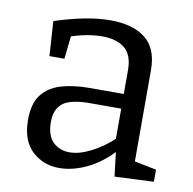

<svg xmlns="http://www.w3.org/2000/svg" viewBox="-66 -604 681 679"><g transform="rotate(10 274.0 -264.0)"><path d="M449 -45.2 436 -63 527.7 -44.7V-1.3L387.5 5L376 -91L383 -88Q339.3 -39.8 288.1 -15.4Q237 9 189 9Q131.3 9 91.3 -28.3Q51.3 -65.5 51.3 -140.5Q51.3 -198.7 76 -230.6Q100.8 -262.5 144.6 -275.5Q188.5 -288.5 246.5 -288.5H377.5L369 -278.5V-373.8Q369 -428.5 339.8 -452.3Q310.5 -476 259.5 -476Q232.5 -476 202.4 -470.4Q172.2 -464.8 138.2 -452.8L150.5 -466L140.5 -374.8H86.8L78.8 -499.2Q136.3 -518 186 -527.5Q235.7 -537 278.5 -537Q358.5 -537 403.7 -501.5Q449 -466 449 -388ZM132.2 -146.7Q132.2 -98.2 155.7 -75.1Q179.2 -52 215.2 -52Q250.5 -52 292.9 -73.7Q335.3 -95.5 374.8 -132.5L369 -111V-245L377.5 -235.8H259Q188.2 -235.8 160.2 -214.4Q132.2 -193 132.2 -146.7Z"/></g></svg>

Font: Bitter Thin
Style: Regular
Weight: 100
Designer: Sol Matas, and Bitter project Authors
Foundry: Sol Matas
Version: Version 2.002